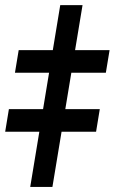

<svg xmlns="http://www.w3.org/2000/svg" viewBox="-77 -736 451 756"><path d="M248 -715.8 129.4 0H42L160.2 -715.8ZM-18.1 -449.7 -3.4 -538.6H354.5L339.8 -449.7ZM-56.6 -217.3 -42 -306.2H315.9L301.3 -217.3Z"/></svg>

Font: Inter 20pt
Style: Bold Italic
Weight: 700
Italic angle: -9.3988°
Version: Version 4.001;git-66647c0bb